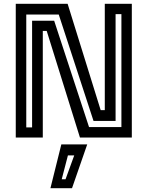

<svg xmlns="http://www.w3.org/2000/svg" viewBox="-20 -720 772 1005"><path d="M117.5 -53H148V-611.5H263.5L446 -55H615.5V-646H585V-87H469.5L287.5 -644H117.5ZM62.5 0V-700H334L507 -143.5H528.5V-700H670V0H398.5L224.5 -558H204V0ZM244 265 301 36H436.5L357 265ZM303 218.5H323L368.5 93.5H335.5Z"/></svg>

Font: Tourney Thin SemiBold
Style: Regular
Weight: 600
Version: Version 1.015